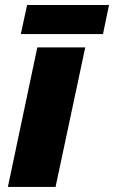

<svg xmlns="http://www.w3.org/2000/svg" viewBox="-20 -741 452 761"><path d="M200.2 0H11.2L127.9 -553.2H317.9ZM87.4 -721.2H412.1L388.2 -606H62.5Z"/></svg>

Font: Open Sans Extrabold
Style: Italic
Weight: 800
Italic angle: -12°
Foundry: Ascender Corporation
Version: Version 1.10